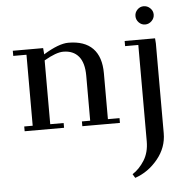

<svg xmlns="http://www.w3.org/2000/svg" viewBox="-60 -676 1019 1038"><g transform="rotate(-5 449.5 -157.0)"><path d="M32.2 -411.1V-439H196.8L199.2 -411.1V-404.8Q283.2 -456.1 335 -456.1Q422.4 -456.1 467.3 -410.2Q512.2 -364.3 512.2 -274.9V-25.9H575.2V0H371.1V-25.9H416V-270Q416 -340.3 386.7 -375.2Q357.4 -410.2 303.2 -410.2Q264.6 -410.2 199.2 -372.1V-25.9H272V0H58.1V-25.9H104V-411.1ZM619.1 282.2Q656.7 258.3 683.8 215.1Q710.9 171.9 710.9 111.8V-411.1H639.2V-439H804.2L806.2 -411.1V76.2Q806.2 153.8 754.9 216.3Q703.6 278.8 631.8 303.2ZM723.4 -533Q709 -547.9 709 -567.9Q709 -587.9 723.4 -602.5Q737.8 -617.2 757.8 -617.2Q777.8 -617.2 793 -602.5Q808.1 -587.9 808.1 -567.9Q808.1 -547.9 793 -533Q777.8 -518.1 757.8 -518.1Q737.8 -518.1 723.4 -533Z"/></g></svg>

Font: Dehuti Alt
Style: Bold
Weight: 700
Version: Version 1.2